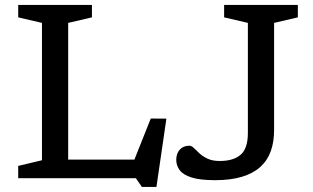

<svg xmlns="http://www.w3.org/2000/svg" viewBox="-20 -724 1271 780"><path d="M615.5 35.5H556.5L532 0H195.5V-75.5H550L510 -35.5L592.5 -242.5L656 -242ZM257 -631V0H54V-50L150.5 -73V-631L54 -653.5V-704H353.5V-653.5ZM1093.5 -195.5Q1093.5 -147.5 1080 -109.8Q1066.5 -72 1037.5 -45.8Q1008.5 -19.5 962.8 -5.8Q917 8 853.5 8Q793 8 758.8 -2.8Q724.5 -13.5 710.2 -32.5Q696 -51.5 696 -74.5Q696 -100 710.2 -116Q724.5 -132 749.5 -132Q758 -132 767.5 -122.8Q777 -113.5 790 -101.2Q803 -89 823 -79.5Q843 -70 872.5 -70Q928.5 -70 957.8 -95.5Q987 -121 987 -184V-631L890.5 -653.5V-704H1190V-653.5L1093.5 -631Z"/></svg>

Font: Newsreader 7pt
Style: Regular
Weight: 400
Designer: Hugues Gentile
Foundry: Production Type
Version: Version 1.003